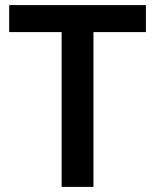

<svg xmlns="http://www.w3.org/2000/svg" viewBox="-20 -734 609 754"><path d="M347 0V-608H553V-714H16V-608H222V0Z"/></svg>

Font: Noto Sans New Tai Lue Semibold
Style: Regular
Weight: 600
Designer: Monotype Design Team
Foundry: Monotype Imaging Inc.
Version: Version 2.004